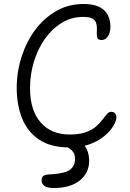

<svg xmlns="http://www.w3.org/2000/svg" viewBox="-20 -731 652 965"><path d="M330 10Q234 10 175.5 -30Q117 -70 90.5 -137.5Q64 -205 64 -289Q64 -370 88.5 -446Q113 -522 157.5 -581.5Q202 -641 263.5 -676Q325 -711 400 -711Q449 -711 478.5 -696.5Q508 -682 521.5 -656Q535 -630 535 -595Q535 -579 530 -564Q525 -549 515 -539.5Q505 -530 490 -530Q475 -530 470.5 -538.5Q466 -547 466.5 -560.5Q467 -574 467 -590Q467 -604 462.5 -617Q458 -630 443.5 -638Q429 -646 398 -646Q339 -646 290 -616Q241 -586 205.5 -535.5Q170 -485 150.5 -421Q131 -357 131 -288Q131 -176 184.5 -115.5Q238 -55 329 -55Q379 -55 411 -66.5Q443 -78 462.5 -95Q482 -112 494.5 -129Q507 -146 517 -157.5Q527 -169 539 -169Q552 -169 558.5 -161Q565 -153 565 -142Q565 -124 550 -98.5Q535 -73 505.5 -48Q476 -23 432 -6.5Q388 10 330 10ZM250 214Q220 214 204.5 204Q189 194 189 176Q189 160 198.5 153Q208 146 237 145Q307 141 332 122Q357 103 357 69Q357 46 348.5 34Q340 22 329 15.5Q318 9 309.5 3Q301 -3 301 -13Q301 -24 310 -30.5Q319 -37 335 -37Q374 -37 401 -4.5Q428 28 428 78Q428 138 381 176Q334 214 250 214Z"/></svg>

Font: Shantell Sans Light
Style: Regular
Weight: 300
Designer: Stephen Nixon, Anya Danilova, Shantell Martin
Foundry: Arrow Type
Version: Version 1.011;[c5ecc13dd]